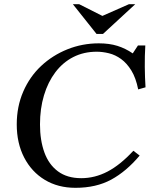

<svg xmlns="http://www.w3.org/2000/svg" viewBox="-20 -887 728 917"><path d="M368 -36Q433 -36 493.5 -67.5Q554 -99 617 -167L647 -144Q583 -68 511 -29Q439 10 341 10H340Q257 10 194 -28Q131 -66 95.5 -134.5Q60 -203 60 -293Q60 -378 91 -449.5Q122 -521 176.5 -572Q231 -623 302 -651.5Q373 -680 452 -680Q502 -680 540.5 -668Q579 -656 614 -632L639 -670H674Q671 -619 671.5 -568Q672 -517 675 -470L640 -460Q629 -515 607.5 -550Q586 -585 558.5 -605Q531 -625 500.5 -632.5Q470 -640 442 -640Q380 -640 330 -614.5Q280 -589 244.5 -542Q209 -495 190 -431.5Q171 -368 171 -293Q171 -217 192 -159Q213 -101 257 -68.5Q301 -36 368 -36ZM596 -867H626L472 -725H441L328 -867H358L469 -811Z"/></svg>

Font: Brygada 1918 Medium
Style: Italic
Weight: 500
Italic angle: -8°
Designer: Mateusz Machalski | Borys Kosmynka | Przemek Hoffer
Foundry: NIEPODLEGLA 2018
Version: Version 3.006